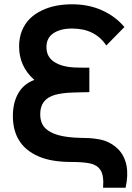

<svg xmlns="http://www.w3.org/2000/svg" viewBox="-20 -755 613 895"><path d="M565.5 120H460.5Q465 63 448.5 38Q433.5 14.5 401.8 7.2Q370 0 312.5 0Q217.5 0 157.5 -27Q40 -79 40 -214.5Q40 -275.5 64.8 -319.5Q89.5 -363.5 140 -382.5Q69 -445 69 -539Q69 -579.5 82.8 -612.8Q96.5 -646 119.8 -668.5Q143 -691 174.8 -706.2Q206.5 -721.5 241.8 -728.2Q277 -735 316 -735Q394 -735 456.5 -706.5Q519 -678 560 -629L475.5 -543Q423 -622 316 -622Q262 -622 229.2 -600.2Q196.5 -578.5 196.5 -535.5Q196.5 -490.5 231.8 -467Q267 -443.5 327 -440.5Q347.5 -439.5 396.5 -439.5V-325.5Q389.5 -325.5 379.2 -325.2Q369 -325 350.8 -324.5Q332.5 -324 316 -323.5Q270 -322 237 -313Q167.5 -293.5 167.5 -223.5Q167.5 -180 191.5 -157Q233.5 -115 353 -112.5Q382.5 -112 395.8 -111.2Q409 -110.5 430.5 -107.5Q452 -104.5 468 -99Q505 -86 532 -58.5Q591 4.5 565.5 120Z"/></svg>

Font: Vortex Mix
Style: Bold
Weight: 700
Designer: Mikhail Sharanda
Foundry: Mikhail Sharanda
Version: Version 4.504;Glyphs 3.1.2 (3151)